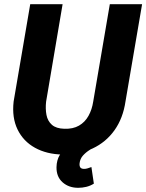

<svg xmlns="http://www.w3.org/2000/svg" viewBox="-20 -731 702 921"><path d="M506.8 -710.9H661.6L582 -244.6Q570.3 -164.1 529.3 -106.4Q488.3 -48.8 424.1 -18.8Q359.9 11.2 279.3 10.3Q203.6 8.8 147.7 -22.2Q91.8 -53.2 64.2 -109.9Q36.6 -166.5 45.4 -244.1L125 -710.9H280.3L201.2 -243.7Q197.3 -209 202.9 -179.7Q208.5 -150.4 229 -132.3Q249.5 -114.3 288.6 -113.3Q330.1 -111.8 358.9 -128.4Q387.7 -145 404.5 -175.3Q421.4 -205.6 427.2 -244.1ZM360.8 -64 444.8 -34.2Q429.2 -23.4 410.6 -12Q392.1 -0.5 378.2 14.9Q364.3 30.3 361.8 51.8Q360.4 64 364.7 71.3Q369.1 78.6 381.8 79.1Q391.1 79.6 400.6 76.4Q410.2 73.2 418.5 70.3L430.2 149.9Q413.1 160.6 393.8 165.3Q374.5 169.9 355 169.9Q310.1 169.9 280.3 143.6Q250.5 117.2 251 71.3Q251.5 37.1 267.1 11.7Q282.7 -13.7 307.9 -32.2Q333 -50.8 360.8 -64Z"/></svg>

Font: Roboto ExtraBold
Style: Italic
Weight: 800
Designer: Christian Robertson
Foundry: Google
Version: Version 3.009; 2024